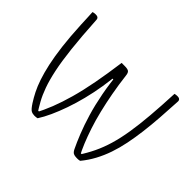

<svg xmlns="http://www.w3.org/2000/svg" viewBox="-151 -951 1202 1202"><g transform="rotate(45 450.0 -350.0)"><path d="M63 -706Q66 -707 69.5 -708Q73 -709 77.5 -709.5Q82 -710 88 -710Q98 -710 103.5 -707.5Q109 -705 112 -700Q115 -695 115 -686Q123 -548 134 -449Q145 -350 159.5 -281.5Q174 -213 191.5 -164.5Q209 -116 229 -80Q249 -44 272 -9L250 -29H277L255 -9Q281 -56 304 -114.5Q327 -173 347.5 -246Q368 -319 385 -409Q402 -499 417 -610H444Q472 -610 481 -602Q490 -594 492 -574Q501 -499 513.5 -431Q526 -363 541 -301.5Q556 -240 573.5 -187Q591 -134 609.5 -89Q628 -44 647 -9L610 -29H667L631 -10Q663 -58 687 -108Q711 -158 728 -215.5Q745 -273 756.5 -344Q768 -415 775.5 -504.5Q783 -594 788 -707Q791 -708 794.5 -708.5Q798 -709 802 -709.5Q806 -710 811 -710Q822 -710 827.5 -707Q833 -704 835.5 -698.5Q838 -693 837 -685Q833 -608 828 -537.5Q823 -467 815 -403.5Q807 -340 795.5 -283Q784 -226 766.5 -175Q749 -124 724.5 -78.5Q700 -33 667 7Q664 8 661.5 8.5Q659 9 655 9.5Q651 10 647 10Q643 10 637 10Q620 10 609.5 4.5Q599 -1 590 -19Q571 -58 549 -113Q527 -168 506.5 -236.5Q486 -305 470.5 -386.5Q455 -468 447 -560L468 -500H432L452 -560Q447 -491 436 -423.5Q425 -356 409 -293Q393 -230 373.5 -174.5Q354 -119 333 -73Q312 -27 290 7Q287 8 283 8.5Q279 9 274.5 9.5Q270 10 264 10Q248 10 235 3Q222 -4 200 -38Q182 -66 165 -99.5Q148 -133 133 -177.5Q118 -222 105 -281Q92 -340 82.5 -418Q73 -496 68 -598Q67 -630 65.5 -655.5Q64 -681 63 -706Z"/></g></svg>

Font: Recursive Casual Light
Style: Regular
Weight: 300
Version: Version 1.047